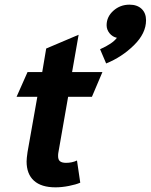

<svg xmlns="http://www.w3.org/2000/svg" viewBox="-20 -794 646 823"><path d="M94 -102Q94 -114 98 -142L140 -379H51L98 -485H161L178 -586L317 -645L289 -485H419L374 -379H272L230 -139Q229 -134 229 -125Q229 -109 237.5 -102.5Q246 -96 263 -96Q289 -96 310 -106L324 -11Q306 -3 275.5 3Q245 9 218 9Q157 9 125.5 -19.5Q94 -48 94 -102ZM409 -583Q463 -607 481 -632Q462 -636 449.5 -651.5Q437 -667 437 -686Q437 -722 466 -748Q495 -774 535 -774Q568 -774 587 -756Q606 -738 606 -707Q606 -651 554 -600Q502 -549 435 -522Z"/></svg>

Font: Niramit
Style: Bold Italic
Weight: 700
Italic angle: -10°
Designer: Katatrad Aksorn Co.,Ltd.
Foundry: Cadson Demak Co.,Ltd.
Version: Version 1.001; ttfautohint (v1.6)